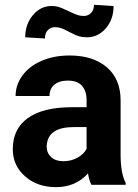

<svg xmlns="http://www.w3.org/2000/svg" viewBox="-20 -769 576 799"><path d="M360.4 0Q350.6 -19 346.2 -47.4Q294.9 9.8 212.9 9.8Q135.3 9.8 84.2 -35.2Q33.2 -80.1 33.2 -148.4Q33.2 -232.4 95.5 -277.3Q157.7 -322.3 275.4 -322.8H340.3V-353Q340.3 -389.6 321.5 -411.6Q302.7 -433.6 262.2 -433.6Q226.6 -433.6 206.3 -416.5Q186 -399.4 186 -369.6H44.9Q44.9 -415.5 73.2 -454.6Q101.6 -493.7 153.3 -515.9Q205.1 -538.1 269.5 -538.1Q367.2 -538.1 424.6 -489Q481.9 -439.9 481.9 -351.1V-122.1Q482.4 -46.9 502.9 -8.3V0ZM243.7 -98.1Q274.9 -98.1 301.3 -112.1Q327.6 -126 340.3 -149.4V-240.2H287.6Q181.6 -240.2 174.8 -167L174.3 -158.7Q174.3 -132.3 192.9 -115.2Q211.4 -98.1 243.7 -98.1ZM452.6 -743.7Q452.6 -688.5 420.4 -651.1Q388.2 -613.8 341.8 -613.8Q323.2 -613.8 308.8 -617.9Q294.4 -622.1 269 -635.7Q243.7 -649.4 232.4 -652.6Q221.2 -655.8 208 -655.8Q190.9 -655.8 179 -643.6Q167 -631.3 167 -608.9L85 -613.8Q85 -668 116.9 -706.1Q148.9 -744.1 195.3 -744.1Q210 -744.1 222.9 -740.5Q235.8 -736.8 265.1 -722.7Q294.4 -708.5 305.7 -705.6Q316.9 -702.6 329.1 -702.6Q346.2 -702.6 358.6 -714.6Q371.1 -726.6 371.1 -749Z"/></svg>

Font: Robotiche
Style: Bold
Weight: 700
Designer: Google
Version: Version 2.001150; 2014